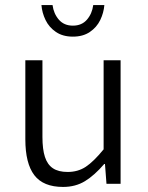

<svg xmlns="http://www.w3.org/2000/svg" viewBox="-20 -719 578 751"><path d="M146 -483.4V-183.6Q146 -134.8 155.8 -105Q165.5 -75.2 187 -60.8Q208.5 -46.4 244.6 -46.4Q284.7 -46.4 315.2 -66.4Q345.7 -86.4 385.3 -134.8V-483.4H451.7V0H396.5L390.6 -77.6H387.7Q349.6 -33.2 312.5 -10.5Q275.4 12.2 226.6 12.2Q149.4 12.2 114.3 -33.7Q79.1 -79.6 79.1 -174.3V-483.4ZM185.5 -699.2Q189.9 -665.5 210.2 -642.1Q230.5 -618.7 265.1 -618.7Q299.8 -618.7 320.1 -642.1Q340.3 -665.5 344.7 -699.2H388.2Q385.7 -668.9 372.1 -640.6Q358.4 -612.3 331.5 -594Q304.7 -575.7 265.1 -575.7Q225.6 -575.7 198.7 -594Q171.9 -612.3 158.2 -640.6Q144.5 -668.9 142.1 -699.2Z"/></svg>

Font: Varta
Style: Light
Weight: 300
Designer: Joana Correia, Viktoriya Grabowska, Eben Sorkin
Foundry: Sorkin Type
Version: Version 1.002; ttfautohint (v1.3) -l 8 -r 24 -G 200 -x 12 -H